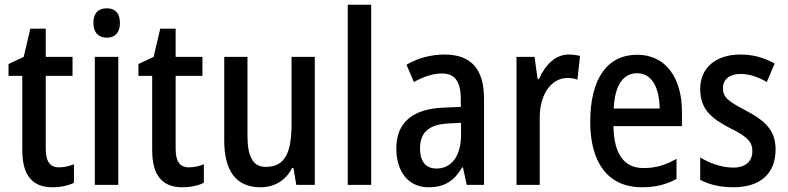

<svg xmlns="http://www.w3.org/2000/svg" viewBox="-20 -873 3326 810"><path d="M229 -167C190 -167 173 -193 173 -245V-553H286V-633H173V-752H108L80 -633L16 -603V-553H74V-240C74 -129 120 -83 201 -83C236 -83 269 -90 292 -102V-180C272 -172 250 -167 229 -167Z M431 -838C395 -838 374 -818 374 -776C374 -735 396 -714 431 -714C465 -714 486 -735 486 -776C486 -817 466 -838 431 -838ZM479 -633H380V-93H479Z M777 -167C738 -167 721 -193 721 -245V-553H834V-633H721V-752H656L628 -633L564 -603V-553H622V-240C622 -129 668 -83 749 -83C784 -83 817 -90 840 -102V-180C820 -172 798 -167 777 -167Z M1308 -633H1210V-352C1210 -231 1184 -169 1101 -169C1048 -169 1024 -211 1024 -300V-633H926V-281C926 -154 974 -83 1079 -83C1136 -83 1185 -110 1212 -164H1218L1230 -93H1308Z M1546 -93V-853H1447V-93Z M1855 -643C1797 -643 1741 -627 1695 -600L1726 -527C1768 -550 1807 -563 1845 -563C1899 -563 1924 -529 1924 -454V-422L1852 -419C1721 -414 1652 -356 1652 -247C1652 -153 1699 -83 1788 -83C1856 -83 1896 -110 1930 -167H1933L1949 -93H2022V-456C2022 -579 1970 -643 1855 -643ZM1871 -352 1925 -355V-303C1925 -213 1883 -162 1822 -162C1779 -162 1752 -188 1752 -247C1752 -312 1787 -348 1871 -352Z M2379 -643C2322 -643 2280 -598 2254 -540H2248L2235 -633H2159V-93H2257V-374C2256 -475 2306 -544 2374 -544C2387 -544 2404 -542 2416 -537L2427 -637C2411 -641 2394 -643 2379 -643Z M2668 -642C2542 -642 2470 -541 2470 -359C2470 -192 2541 -83 2688 -83C2744 -83 2790 -94 2834 -118V-203C2787 -176 2745 -164 2695 -164C2613 -164 2570 -223 2568 -341H2857V-401C2857 -543 2790 -642 2668 -642ZM2668 -564C2732 -564 2762 -500 2763 -415H2569C2574 -516 2610 -564 2668 -564Z M3252 -243C3252 -328 3201 -367 3126 -407C3051 -446 3030 -463 3030 -501C3030 -538 3057 -561 3104 -561C3145 -561 3180 -547 3215 -527L3248 -605C3203 -630 3157 -643 3104 -643C3001 -643 2934 -588 2934 -498C2934 -413 2980 -374 3059 -333C3137 -295 3154 -272 3154 -236C3154 -193 3127 -166 3073 -166C3023 -166 2970 -186 2934 -209V-114C2971 -95 3016 -83 3074 -83C3185 -83 3252 -138 3252 -243Z"/></svg>

Font: Noto Sans Kannada UI Condensed Medium
Style: Regular
Weight: 500
Width: 3
Designer: Jelle Bosma - Monotype Design Team
Foundry: Monotype Imaging Inc.
Version: Version 2.005